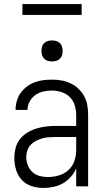

<svg xmlns="http://www.w3.org/2000/svg" viewBox="-20 -922 515 950"><path d="M195 8Q166 8 137 -1Q108 -10 88 -31.5Q68 -53 59.5 -82Q51 -111 51 -140Q51 -165 57 -189Q63 -213 78 -232.5Q93 -252 114 -265Q135 -278 158.5 -285.5Q182 -293 206.5 -296Q231 -299 255 -299H357V-354Q357 -378 349.5 -401.5Q342 -425 325 -442Q308 -459 284 -466.5Q260 -474 236 -474Q214 -474 193 -469Q172 -464 154.5 -451.5Q137 -439 126.5 -419Q116 -399 116 -378H57Q57 -400 63 -421.5Q69 -443 81.5 -461Q94 -479 111.5 -492.5Q129 -506 149.5 -514Q170 -522 192 -525Q214 -528 236 -528Q260 -528 283.5 -524Q307 -520 328.5 -510Q350 -500 367.5 -483.5Q385 -467 396.5 -446Q408 -425 412 -401.5Q416 -378 416 -354V0H357V-89Q347 -66 330 -46.5Q313 -27 291.5 -15Q270 -3 245 2.5Q220 8 195 8ZM217 -46Q244 -46 271 -54Q298 -62 318 -80Q338 -98 347.5 -124Q357 -150 357 -177V-244H255Q239 -244 222.5 -243Q206 -242 190 -237.5Q174 -233 159 -225.5Q144 -218 132.5 -206Q121 -194 115.5 -178Q110 -162 110 -146Q110 -125 117.5 -105Q125 -85 140 -71Q155 -57 175.5 -51.5Q196 -46 217 -46ZM238 -618Q227 -618 216.5 -621Q206 -624 198.5 -631.5Q191 -639 188 -649Q185 -659 185 -670Q185 -681 188 -691Q191 -701 198.5 -708.5Q206 -716 216.5 -719Q227 -722 238 -722Q248 -722 258.5 -719Q269 -716 276.5 -708.5Q284 -701 287 -691Q290 -681 290 -670Q290 -659 287 -649Q284 -639 276.5 -631.5Q269 -624 258.5 -621Q248 -618 238 -618ZM91 -848V-902H384V-848Z"/></svg>

Font: Iosevka QP Light
Style: Regular
Weight: 300
Designer: Belleve Invis
Foundry: Belleve Invis
Version: Version 20.0.0; ttfautohint (v1.8.4)